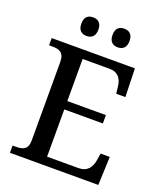

<svg xmlns="http://www.w3.org/2000/svg" viewBox="-162 -1017 956 1123"><g transform="rotate(20 315.5 -455.5)"><path d="M222 -795C251 -795 275 -811 275 -853C275 -896 251 -911 222 -911C192 -911 169 -896 169 -853C169 -811 192 -795 222 -795ZM416 -795C445 -795 469 -811 469 -853C469 -896 445 -911 416 -911C386 -911 363 -896 363 -853C363 -811 386 -795 416 -795ZM35 0H585L592 -177H535L528 -133C521 -89 498 -53 442 -53H247V-347H487V-399H247V-661H415C469 -661 491 -626 496 -581L501 -537H558L553 -714H35V-669H56C97 -669 130 -660 130 -599V-110C130 -53 96 -45 56 -45H35Z"/></g></svg>

Font: Noto Serif Thai Medium
Style: Regular
Weight: 500
Designer: Monotype Design Team
Foundry: Monotype Imaging Inc.
Version: Version 1.901;PS 001.901;hotconv 1.0.88;makeotf.lib2.5.64775